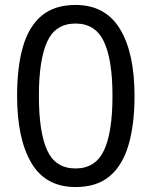

<svg xmlns="http://www.w3.org/2000/svg" viewBox="-20 -745 612 775"><path d="M523 -358Q523 -243 499 -160.5Q475 -78 423 -34Q371 10 285 10Q164 10 106.5 -87.5Q49 -185 49 -358Q49 -474 72.5 -556Q96 -638 148 -681.5Q200 -725 285 -725Q405 -725 464 -628.5Q523 -532 523 -358ZM137 -358Q137 -211 170.5 -138Q204 -65 285 -65Q365 -65 399.5 -137.5Q434 -210 434 -358Q434 -504 399.5 -577Q365 -650 285 -650Q204 -650 170.5 -577Q137 -504 137 -358Z"/></svg>

Font: Noto Sans Tamil Supplement
Style: Regular
Weight: 400
Designer: Ek Type
Foundry: Ek Type
Version: Version 2.001; ttfautohint (v1.8.4.7-5d5b)